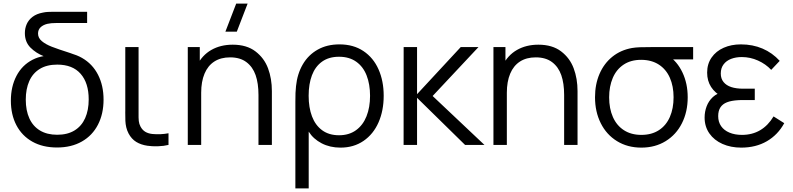

<svg xmlns="http://www.w3.org/2000/svg" viewBox="-20 -800 4376 1060"><path d="M294.7 14.3Q216 14.3 158.6 -17.9Q101.2 -50.2 70.6 -108.6Q40 -167 40 -244.3Q40 -321.8 70.9 -381Q101.8 -440.2 159.7 -470.1Q217.5 -500 295.7 -491.7V-513.3Q375.2 -513.3 432.9 -480.2Q490.7 -447 521.2 -387.3Q551.7 -327.7 551.7 -250Q551.7 -171.5 520.9 -111.8Q490.2 -52 432.1 -18.8Q374 14.3 294.7 14.3ZM296 -56Q352.7 -56 391.6 -79.9Q430.5 -103.8 450.1 -147.7Q469.7 -191.5 469.7 -251.3Q469.7 -341.7 425.2 -392.5Q380.7 -443.3 296 -443.3Q238.7 -443.3 199.8 -419.6Q160.8 -395.8 141.6 -352.2Q122.3 -308.7 122.3 -250Q122.3 -189.8 142.2 -146.3Q162 -102.8 200.9 -79.4Q239.8 -56 296 -56ZM368 -445.3Q360.7 -448 349.8 -450.9Q339 -453.8 328.5 -456.7Q264 -473.3 221.6 -489.8Q179.2 -506.2 148.2 -537.2Q117.3 -568.3 117.3 -617Q117.3 -643.8 127.6 -667.1Q137.8 -690.3 160 -707.2Q182.2 -724 216 -730.3Q230 -733.5 244.7 -734.2Q259.3 -735 275.7 -735H461V-673H292Q276.2 -673 263.9 -671.9Q251.7 -670.8 241 -668.3Q217.3 -662.3 203.7 -649Q190 -635.7 190 -614.7Q190 -590.7 210.6 -573.2Q231.2 -555.7 265.4 -542.2Q299.7 -528.8 368 -507Q384 -501.5 396.3 -496.7Z M794.3 4.7Q758.3 -0.5 732.2 -16.5Q706 -32.5 689.7 -63.3Q681 -80 677 -97.4Q673 -114.8 672.2 -132.3Q671.3 -149.8 671.5 -180Q671.7 -183.8 671.7 -187.8Q671.7 -191.7 671.7 -195.7V-540H745V-198.3V-179.2Q744.5 -148.5 746.2 -132Q748 -115.5 756 -100.7Q766.3 -81.8 782.3 -72.3Q798.3 -62.8 821 -60.3Q866.7 -56 910.3 -64.3V0Q884.5 6.5 852 7.5Q819.5 8.5 794.3 4.7Z M1287.3 -625H1224.3L1284 -780H1347ZM1407 0V-275.7Q1407 -340 1391.2 -385.3Q1375.3 -430.7 1340.4 -457Q1305.5 -483.3 1250.3 -483.3Q1198.7 -483.3 1163.1 -460.2Q1127.5 -437.2 1109.1 -393.2Q1090.7 -349.3 1090.7 -288L1038.7 -299.7Q1038.7 -380.7 1067.2 -437.9Q1095.7 -495.2 1146.6 -524.2Q1197.5 -553.3 1264.7 -553.3Q1341.7 -553.3 1390.1 -516.5Q1438.5 -479.7 1459.8 -422.8Q1481 -366 1481 -297V0ZM1016.7 0V-540H1083V-407H1090.7V0Z M1610.7 -237.3Q1610.7 -266.2 1611.4 -287Q1612.2 -307.8 1614.3 -324.7Q1621.3 -392.5 1651.6 -444.5Q1681.8 -496.5 1733.6 -525.8Q1785.3 -555 1854 -555Q1931.3 -555 1986.4 -518.1Q2041.5 -481.2 2069.9 -416.9Q2098.3 -352.7 2098.3 -271.3Q2098.3 -189.3 2069.8 -124.3Q2041.2 -59.3 1987.1 -22.2Q1933 15 1859.7 15Q1801.7 15 1755.8 -8.8Q1709.8 -32.7 1684.3 -73.3V240H1610.7ZM1851.7 -53.3Q1907 -53.3 1945.5 -81.2Q1984 -109 2003.5 -158.2Q2023 -207.3 2023 -271Q2023 -334.8 2004 -383.5Q1985 -432.2 1946.5 -459.4Q1908 -486.7 1851.7 -486.7Q1795.7 -486.7 1758.1 -459.8Q1720.5 -432.8 1702.2 -384.4Q1684 -336 1684 -271.3Q1684 -206.3 1702.5 -157.4Q1721 -108.5 1758.6 -80.9Q1796.2 -53.3 1851.7 -53.3Z M2208.2 0 2208.5 -540H2282.5V-280L2523.5 -540H2621.5L2368.5 -270L2654.5 0H2547.5L2282.5 -260V0Z M3094.5 -275.7Q3094.5 -340 3078.7 -385.3Q3062.8 -430.7 3027.9 -457Q2993 -483.3 2937.8 -483.3Q2886.2 -483.3 2850.6 -460.2Q2815 -437.2 2796.6 -393.2Q2778.2 -349.3 2778.2 -288L2726.2 -299.7Q2726.2 -380.7 2754.7 -437.9Q2783.2 -495.2 2834.1 -524.2Q2885 -553.3 2952.2 -553.3Q3029.2 -553.3 3077.6 -516.5Q3126 -479.7 3147.2 -422.8Q3168.5 -366 3168.5 -297V0H3094.5ZM2704.2 0V-540H2770.5V-407H2778.2V0Z M3520.7 15Q3444.5 15 3386.4 -20.8Q3328.3 -56.5 3296.7 -119.8Q3265 -183 3265 -263Q3265 -334.5 3289.8 -392.1Q3314.7 -449.7 3360.7 -486.8Q3406.7 -523.8 3469.3 -535Q3488.3 -538.3 3514.1 -539.2Q3539.8 -540 3574 -540H3806.7V-472H3644.7L3669 -493.3Q3718.5 -461.2 3747.6 -400.2Q3776.7 -339.2 3776.7 -263Q3776.7 -182.8 3744.9 -119.7Q3713.2 -56.5 3655 -20.8Q3596.8 15 3520.7 15ZM3520.7 -55.3Q3577.7 -55.3 3617.8 -81.4Q3657.8 -107.5 3678.2 -154.3Q3698.7 -201.2 3698.7 -263Q3698.7 -324 3678.2 -370.5Q3657.8 -417 3617.7 -443.2Q3577.5 -469.3 3520.7 -469.7Q3463 -470 3423 -443.3Q3383 -416.7 3363 -369.7Q3343 -322.7 3343 -263Q3343 -200.3 3363.9 -153.5Q3384.8 -106.7 3424.8 -81Q3464.8 -55.3 3520.7 -55.3Z M4072 15Q4152.7 15 4213.6 -20.2Q4274.5 -55.5 4309.7 -120L4250.7 -157.3Q4220.8 -107.2 4176.9 -81.2Q4133 -55.3 4076.3 -55.3Q4036.8 -55.3 4007.2 -67.8Q3977.5 -80.2 3961.2 -103.5Q3945 -126.8 3945 -158.7Q3945 -188.5 3957.2 -207.1Q3969.3 -225.7 3993.2 -235.2Q4017.2 -244.8 4056.7 -247Q4063 -247.3 4069.7 -247.5Q4076.3 -247.7 4083 -247.7H4147V-310.3H4083.7Q4044.5 -310.3 4017.2 -319.3Q3989.8 -328.3 3974.6 -347.1Q3959.3 -365.8 3959.3 -394.3Q3959.3 -424.2 3974.8 -444.6Q3990.2 -465 4016.4 -475Q4042.7 -485 4075.3 -485Q4121.8 -485 4164.6 -465.8Q4207.3 -446.7 4237.7 -414.3L4284.7 -464Q4243.8 -508.7 4189.7 -531.8Q4135.5 -555 4070 -555Q4017.5 -555 3975.2 -536.3Q3933 -517.7 3908.5 -482.3Q3884 -447 3884 -399.3Q3884 -353.8 3905.7 -320.1Q3927.5 -286.3 3968.7 -264.3L3973 -292Q3939 -285.7 3915.9 -264.5Q3892.8 -243.3 3881.4 -213.5Q3870 -183.7 3870 -151.3Q3870 -101 3896.4 -63.3Q3922.8 -25.7 3968.8 -5.3Q4014.8 15 4072 15Z"/></svg>

Font: Manrope
Style: Regular
Weight: 400
Designer: Mikhail Sharanda
Foundry: Mikhail Sharanda
Version: Version 4.503